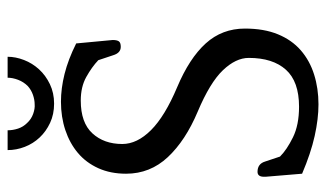

<svg xmlns="http://www.w3.org/2000/svg" viewBox="-196 -653 856 504"><g transform="rotate(-90 232.0 -401.0)"><path d="M142 -809Q142 -795 146.5 -781.5Q151 -768 161 -758Q171 -747 185 -742Q199 -737 210 -738Q222 -738 235 -742.5Q248 -747 258 -756Q269 -767 274.5 -781.5Q280 -796 280 -809H335Q335 -788 326.5 -766Q318 -744 302 -726.5Q286 -709 263 -698Q240 -687 212 -687Q184 -687 161.5 -697.5Q139 -708 123 -725Q107 -742 98.5 -764Q90 -786 90 -809ZM409 -186Q409 -136 394 -99.5Q379 -63 352 -39.5Q325 -16 288.5 -4.5Q252 7 210 7Q172 7 127 -3Q82 -13 28 -36L20 -132V-136Q20 -153 33 -153Q54 -153 60 -133L73 -94Q91 -76 123.5 -60Q156 -44 204 -44Q270 -44 301 -78.5Q332 -113 332 -176Q332 -210 299.5 -244Q267 -278 191 -310Q115 -342 71.5 -388.5Q28 -435 28 -498Q28 -539 42.5 -571Q57 -603 82.5 -624.5Q108 -646 142.5 -657.5Q177 -669 217 -669Q252 -669 290 -659.5Q328 -650 370 -629L379 -533Q379 -522 375.5 -517Q372 -512 361 -512Q345 -512 339 -532L326 -571Q308 -588 282 -602.5Q256 -617 220 -617Q162 -617 134 -586.5Q106 -556 106 -508Q106 -469 142.5 -432.5Q179 -396 255 -364Q331 -332 370 -289Q409 -246 409 -186Z"/></g></svg>

Font: Jura
Style: Regular
Weight: 400
Designer: Ed Merritt
Foundry: Ten by Twenty
Version: Version 1.007